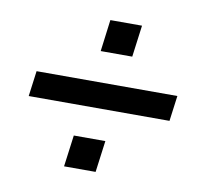

<svg xmlns="http://www.w3.org/2000/svg" viewBox="-65 -731 731 682"><g transform="rotate(10 300.0 -390.0)"><path d="M41 -344.2 53.2 -436H561L548.8 -344.2ZM394 -660.2 378.9 -545.9H265.1L279.8 -660.2ZM208 -120.1 223.1 -233.9H336.9L321.8 -120.1Z"/></g></svg>

Font: Cooper Hewitt
Style: Medium Italic
Weight: 708
Designer: Village Type and Design LLC
Foundry: Cooper Hewitt Smithsonian Design Museum
Version: 1.000